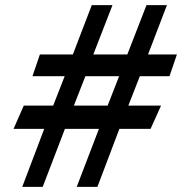

<svg xmlns="http://www.w3.org/2000/svg" viewBox="-20 -720 744 751"><path d="M153 -216H33L73 -307H188L233 -422H107L136 -507H265L339 -700H420L345 -507H478L553 -700H633L559 -507H672L643 -422H527L482 -307H610L569 -216H447L361 11H280L367 -216H234L147 11H67ZM401 -307 446 -422H314L269 -307Z"/></svg>

Font: Cabin
Style: Regular
Weight: 400
Designer: Pablo Impallari
Foundry: Pablo Impallari. http://www.impallari.com Igino Marini. http://www.ikern.com
Version: Version 2.001